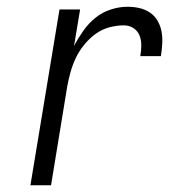

<svg xmlns="http://www.w3.org/2000/svg" viewBox="-20 -548 540 568"><path d="M70 0 156 -520H217L199 -412Q211 -435 226.5 -457Q242 -479 262.5 -495.5Q283 -512 308 -520Q333 -528 357 -528Q376 -528 393 -524Q410 -520 424 -510.5Q438 -501 446.5 -486Q455 -471 458 -454Q461 -437 460 -419Q459 -401 456 -382H395Q398 -398 398 -414Q398 -430 392.5 -443.5Q387 -457 374.5 -465Q362 -473 346 -473Q325 -473 303 -467Q281 -461 262.5 -447.5Q244 -434 229 -415.5Q214 -397 204.5 -377Q195 -357 189 -336Q183 -315 179 -293L131 0Z"/></svg>

Font: Iosevka Light
Style: Italic
Weight: 300
Italic angle: -9°
Monospace: yes
Designer: Belleve Invis
Foundry: Belleve Invis
Version: Version 32.5.0; ttfautohint (v1.8.4)